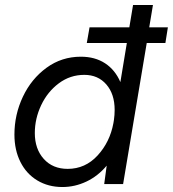

<svg xmlns="http://www.w3.org/2000/svg" viewBox="-20 -740 695 772"><path d="M340 -630H500L515 -720H595L580 -630H655L645 -567H570L475 0H399L409 -74Q374 -32 327.5 -10Q281 12 231 12Q174 12 130 -14.5Q86 -41 62 -89Q38 -137 38 -199Q38 -279 72 -351Q106 -423 167 -467.5Q228 -512 305 -512Q362 -512 402.5 -485.5Q443 -459 464 -410L490 -567H329ZM252 -61Q323 -61 372.5 -115Q422 -169 436 -245L438 -257Q441 -278 441 -298Q441 -362 407.5 -400.5Q374 -439 319 -439Q262 -439 216.5 -405Q171 -371 145.5 -317Q120 -263 120 -205Q120 -141 156 -101Q192 -61 252 -61Z"/></svg>

Font: Oak Sans
Style: Italic
Weight: 400
Italic angle: -9.49998°
Foundry: Erik Kennedy, Walven
Version: Version 1.000